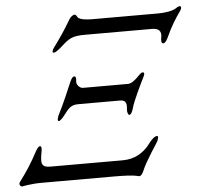

<svg xmlns="http://www.w3.org/2000/svg" viewBox="-81 -727 823 787"><g transform="rotate(-5 330.5 -333.5)"><path d="M606 -526C615 -526 623 -541 628 -552C644 -588 663 -620 688 -655C694 -664 692 -672 687 -672C680 -672 675 -668 669 -664C655 -655 624 -650 597 -650H325C300 -650 272 -653 265 -664C262 -669 259 -675 254 -675C249 -675 238 -669 231 -657C207 -616 188 -588 160 -550C150 -537 148 -527 156 -527C165 -527 184 -544 193 -552C224 -580 238 -589 289 -589H566C593 -589 605 -576 600 -551C598 -541 597 -526 606 -526ZM152 -246C159 -246 173 -263 178 -270C196 -294 207 -308 237 -308H410C434 -308 437 -292 434 -269C433 -259 437 -246 442 -246C449 -246 455 -259 458 -270C468 -305 496 -361 515 -400C520 -410 517 -415 512 -415C505 -415 500 -409 490 -399C479 -387 461 -373 449 -373H262C249 -373 234 -389 237 -404C239 -416 236 -423 231 -423C226 -423 220 -419 212 -400C205 -382 170 -302 157 -278C149 -264 144 -246 152 -246ZM-21 8C-21 8 14 0 60 0H361C445 0 460 8 460 8C469 8 475 -3 479 -12C496 -54 546 -125 547 -129C549 -136 556 -150 547 -150C535 -150 517 -129 512 -121C485 -85 448 -63 399 -63H104C62 -63 61 -78 71 -131C72 -139 73 -150 66 -150C60 -150 54 -143 46 -128C24 -86 0 -49 -28 -12C-35 -4 -30 8 -21 8Z"/></g></svg>

Font: EB Garamond
Style: Italic
Weight: 400
Italic angle: -17.2°
Designer: Georg Duffner and Octavio Pardo
Foundry: Georg Duffner
Version: Version 1.000;PS 001.000;hotconv 1.0.88;makeotf.lib2.5.64775